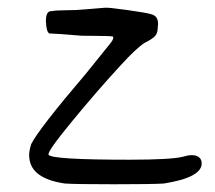

<svg xmlns="http://www.w3.org/2000/svg" viewBox="-20 -478 555 496"><path d="M251 -458Q259.8 -459 308.6 -452.1Q357.4 -445.3 370.1 -441.4Q391.6 -436.5 387.7 -409.2Q387.7 -393.6 381.3 -385.7Q375 -377.9 353.5 -367.2Q332 -353.5 292 -309.6Q232.4 -245.1 166.5 -165Q100.6 -85 105.5 -78.1Q114.3 -65.4 314.5 -65.4Q421.9 -65.4 453.1 -73.2Q474.6 -80.1 487.8 -75.2Q501 -70.3 501 -55.7Q501 -19.5 403.3 -3.9Q374 -2 274.4 -2Q174.8 -2 147.5 -3.9Q60.5 -16.6 55.7 -70.3Q53.7 -84 60.5 -105.5Q79.1 -143.6 203.1 -289.1Q255.9 -354.5 265.6 -366.7Q275.4 -378.9 271.5 -383.8L259.8 -384.8Q248 -384.8 229 -385.3Q210 -385.7 191.4 -385.7Q118.2 -391.6 107.4 -391.6Q99.6 -395.5 98.6 -423.8Q98.6 -447.3 110.4 -449.2H114.3Q118.2 -450.2 124.5 -450.7Q130.9 -451.2 139.2 -451.2Q147.5 -451.2 157.2 -451.7Q167 -452.1 176.8 -452.1Q192.4 -453.1 210 -454.6Q227.5 -456.1 238.3 -457Q249 -458 251 -458Z"/></svg>

Font: JasonHandwriting1
Style: Regular
Weight: 400
Version: Version 1.48.20